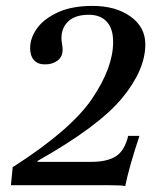

<svg xmlns="http://www.w3.org/2000/svg" viewBox="-20 -627 543 650"><path d="M349 0H17L23 -61Q220 -187 291.5 -292.5Q363 -398 363 -485Q363 -530 341.5 -553.5Q320 -577 281 -577Q235 -577 211.5 -555Q188 -533 188 -498Q188 -490 190 -478.5Q192 -467 192 -459Q192 -435 175 -422Q158 -409 132 -409Q108 -409 95 -423.5Q82 -438 82 -464Q82 -498 105 -530.5Q128 -563 175.5 -585Q223 -607 293 -607Q372 -607 422 -571Q472 -535 472 -477Q472 -390 393 -294.5Q314 -199 107 -82V-79H288Q343 -79 372.5 -98Q402 -117 414 -167H452Q416 -58 404 3Q395 0 349 0Z"/></svg>

Font: Unna Medium
Style: Italic
Weight: 500
Italic angle: -8.05°
Designer: Jorge de Buen Unna
Foundry: Omnibus-Type
Version: Version 2.008